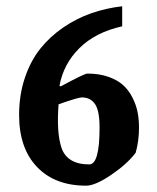

<svg xmlns="http://www.w3.org/2000/svg" viewBox="-20 -583 502 613"><path d="M254.9 9.8Q155.3 9.8 98.1 -50Q41 -109.9 41 -215.8Q41 -279.8 59.3 -334.2Q77.6 -388.7 108.6 -427.5Q139.6 -466.3 182.1 -495.4Q224.6 -524.4 271.7 -540.8Q318.8 -557.1 370.1 -563V-499Q284.7 -480 233.6 -429.4Q182.6 -378.9 169.9 -309.1L173.8 -307.1Q249.5 -348.1 258.8 -348.1Q296.4 -348.1 325.7 -337.9Q355 -327.6 373 -311.3Q391.1 -294.9 402.8 -271.7Q414.6 -248.5 419.2 -225.3Q423.8 -202.1 423.8 -175.8Q423.8 -132.8 413.1 -95.2Q385.7 -59.1 335 -24.7Q284.2 9.8 254.9 9.8ZM265.1 -58.1Q297.9 -58.1 297.9 -175.8Q297.9 -230 283.2 -251Q268.6 -272 241.2 -272Q229.5 -272 167 -250Q163.6 -206.5 165.8 -171.1Q168 -135.7 176.5 -110.6Q185.1 -85.4 207 -71.8Q229 -58.1 265.1 -58.1Z"/></svg>

Font: Grenze SemiBold
Style: Regular
Weight: 600
Designer: Renata Polastri
Foundry: Omnibus-Type
Version: Version 1.002;PS 001.002;hotconv 1.0.88;makeotf.lib2.5.64775